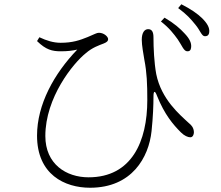

<svg xmlns="http://www.w3.org/2000/svg" viewBox="-20 -835 1040 902"><path d="M815 -650C835 -621 843 -595 859 -594C870 -593 877 -599 878 -613C880 -633 871 -653 847 -678C826 -701 799 -725 753 -752L736 -734C776 -703 796 -676 815 -650ZM898 -719C920 -693 927 -666 941 -665C954 -664 962 -670 963 -685C965 -705 954 -725 929 -750C907 -771 879 -791 832 -815L817 -797C859 -766 876 -746 898 -719ZM154 -642C196 -601 225 -594 266 -594C298 -594 320 -597 343 -602C234 -489 154 -344 154 -198C154 -15 284 47 403 47C600 47 679 -96 692 -219C699 -286 701 -343 701 -381C701 -410 708 -411 718 -384C753 -297 793 -250 830 -213C846 -197 863 -190 874 -190C886 -190 891 -203 891 -214C890 -236 879 -247 867 -257C825 -296 738 -368 714 -487C704 -542 701 -610 701 -659C701 -683 695 -698 676 -698C659 -698 646 -682 646 -648C646 -622 654 -580 658 -555C670 -494 672 -441 672 -365C672 -171 599 -2 396 -2C291 -2 193 -64 193 -196C193 -377 324 -538 383 -585C414 -612 445 -622 468 -631C483 -637 488 -643 488 -651C488 -663 468 -681 445 -681C434 -681 426 -675 392 -661C355 -646 321 -634 265 -634C231 -634 199 -644 165 -660Z"/></svg>

Font: Noto Serif CJK HK ExtraLight
Style: Regular
Weight: 200
Designer: Ryoko NISHIZUKA 西塚涼子 (kana & ideographs); Frank Grießhammer (Latin, Greek & Cyrillic); Wenlong ZHANG 张文龙 (bopomofo); San
Foundry: Adobe
Version: Version 2.001;hotconv 1.1.0;makeotfexe 2.6.0